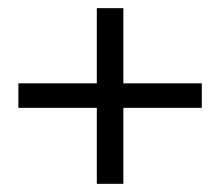

<svg xmlns="http://www.w3.org/2000/svg" viewBox="-20 -525 540 470"><path d="M217 -75V-505H282V-75ZM25 -261V-321H474V-261Z"/></svg>

Font: DM Sans 24pt Light
Style: Regular
Weight: 300
Designer: Colophon Foundry, Jonny Pinhorn
Foundry: Colophon Foundry
Version: Version 4.004;gftools[0.9.30]